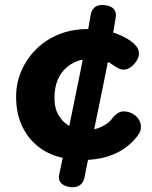

<svg xmlns="http://www.w3.org/2000/svg" viewBox="-20 -783 623 786"><path d="M528 -605Q541 -592 545 -582.5Q549 -573 549 -563Q549 -550 539.5 -534.5Q530 -519 515.5 -508.5Q501 -498 487 -498Q475 -498 465 -503Q455 -508 441 -518Q426 -530 399.5 -535.5Q373 -541 341 -541Q320 -541 296 -532.5Q272 -524 250.5 -505Q229 -486 216 -455.5Q203 -425 203 -381Q203 -338 221.5 -308.5Q240 -279 269 -264.5Q298 -250 327 -250Q368 -250 396.5 -264.5Q425 -279 437 -295Q461 -327 485 -327Q514 -327 535.5 -308.5Q557 -290 557 -262Q557 -245 543 -227Q525 -202 494.5 -179Q464 -156 419.5 -142Q375 -128 315 -128Q259 -128 210 -144Q161 -160 124.5 -193Q88 -226 67 -274.5Q46 -323 46 -388Q46 -444 68 -494Q90 -544 129 -582.5Q168 -621 221.5 -642.5Q275 -664 337 -664Q406 -664 453.5 -646.5Q501 -629 528 -605ZM351 -722Q355 -744 369.5 -754.5Q384 -765 409 -762Q435 -759 446 -746Q457 -733 454 -713Q448 -674 437.5 -615Q427 -556 413 -486Q399 -416 383.5 -341Q368 -266 353 -192.5Q338 -119 326 -57Q322 -35 306.5 -24.5Q291 -14 267 -17Q241 -21 229.5 -34Q218 -47 222 -66Q235 -128 250 -201.5Q265 -275 280.5 -350Q296 -425 310 -495Q324 -565 334.5 -624Q345 -683 351 -722Z"/></svg>

Font: Playpen Sans Arabic
Style: Bold
Weight: 700
Version: Version 2.000